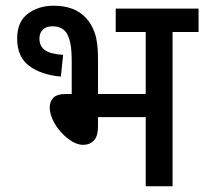

<svg xmlns="http://www.w3.org/2000/svg" viewBox="-20 -652 715 672"><path d="M168 -632Q204 -632 232.5 -621.5Q261 -611 282 -588Q300 -569 311.5 -537Q323 -505 323 -447V-323H490V-540H385V-622H675V-540H584V0H490V-242H323V-210Q323 -175 308.5 -160Q294 -145 271 -145Q252 -145 231.5 -157.5Q211 -170 193 -190Q175 -210 164.5 -233Q154 -256 154 -276Q154 -296 166.5 -309.5Q179 -323 212 -323H231V-435Q231 -477 226.5 -499Q222 -521 214 -535Q198 -560 164 -560Q141 -560 129.5 -548Q118 -536 118 -517Q118 -491 136.5 -477Q155 -463 201 -460L193 -384Q124 -390 82 -421.5Q40 -453 40 -517Q40 -576 77.5 -604Q115 -632 168 -632Z"/></svg>

Font: Noto Sans SemiCondensed Medium
Style: Italic
Weight: 500
Width: 4
Italic angle: -12°
Designer: Monotype Design Team
Foundry: Monotype Imaging Inc.
Version: Version 2.013; ttfautohint (v1.8.4.7-5d5b)